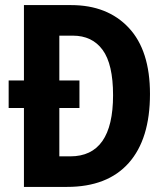

<svg xmlns="http://www.w3.org/2000/svg" viewBox="-20 -734 659 754"><path d="M259 -714Q402 -714 485.5 -625Q569 -536 569 -365Q569 -188 485.5 -94Q402 0 243 0H74V-310H14V-418H74V-714ZM266 -594H213V-418H292V-310H213V-120H256Q424 -120 424 -360Q424 -482 383 -538Q342 -594 266 -594Z"/></svg>

Font: Noto Sans Gujarati Condensed
Style: Bold
Weight: 700
Width: 3
Designer: Jelle Bosma - Monotype Design Team, Universal Thirst
Foundry: Monotype Imaging Inc.
Version: Version 2.106; ttfautohint (v1.8.4.7-5d5b)